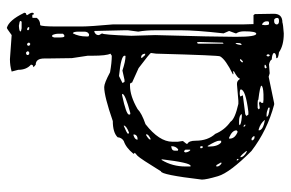

<svg xmlns="http://www.w3.org/2000/svg" viewBox="-160 -378 826 545"><g transform="rotate(90 252.5 -105.0)"><path d="M74.2 -498H75.2Q108.4 -498 127.9 -484.4Q144.5 -482.4 144.5 -478.5V-476.6Q129.9 -476.6 129.9 -469.7Q132.8 -464.8 148.4 -463.9Q150.4 -459 162.1 -456.1L187.5 -458L197.3 -455.1L272.5 -470.7H276.4Q349.6 -451.2 408.2 -406.2Q469.7 -344.7 479.5 -311.5Q489.3 -278.3 489.3 -265.6Q475.6 -149.4 465.8 -149.4Q429.7 -90.8 421.9 -83L413.1 -75.2L416 -72.3V-71.3Q398.4 -49.8 379.9 -43.9Q370.1 -38.1 369.1 -26.4Q355.5 -12.7 323.2 -12.7Q252.9 11.7 226.6 11.7Q215.8 11.7 184.6 -4.9Q157.2 -9.8 137.7 -9.8L131.8 -5.9Q137.7 4.9 137.7 45.9V58.6L144.5 103.5L145.5 171.9V181.6Q145.5 206.1 163.1 206.1L169.9 211.9V212.9Q163.1 212.9 163.1 219.7Q177.7 232.4 177.7 255.9L182.6 274.4Q166 279.3 147.5 279.3L79.1 274.4Q60.5 288.1 58.6 288.1Q37.1 282.2 16.6 240.2L15.6 239.3L16.6 234.4Q22.5 232.4 22.5 231.4V230.5Q15.6 220.7 15.6 215.8L16.6 211.9H19.5Q21.5 211.9 21.5 215.8H22.5H28.3L30.3 214.8V203.1Q37.1 193.4 50.8 193.4Q54.7 189.5 54.7 145.5V76.2Q54.7 52.7 48.8 -12.7V-381.8L47.9 -412.1H22.5L19.5 -416L18.6 -469.7Q18.6 -494.1 43 -494.1Q47.9 -496.1 74.2 -498ZM30.3 -479.5Q30.3 -473.6 35.2 -470.7H40Q46.9 -470.7 48.8 -476.6V-479.5Q46.9 -484.4 40 -484.4H38.1Q30.3 -484.4 30.3 -479.5ZM135.7 -458 133.8 -455.1V-452.1L135.7 -449.2H137.7L139.6 -452.1V-455.1L137.7 -458ZM287.1 -458H285.2V-454.1Q296.9 -449.2 304.7 -449.2H310.5V-450.2Q310.5 -455.1 287.1 -458ZM43 -456.1 40 -454.1V-449.2Q40 -441.4 47.9 -436.5H49.8L50.8 -443.4V-446.3Q50.8 -455.1 47.9 -456.1ZM163.1 -444.3 166 -443.4H170.9L173.8 -446.3L171.9 -449.2H170.9Q163.1 -447.3 163.1 -444.3ZM320.3 -444.3V-443.4Q330.1 -431.6 346.7 -426.8H349.6Q349.6 -439.5 320.3 -444.3ZM222.7 -434.6Q222.7 -430.7 262.7 -425.8Q262.7 -423.8 271.5 -423.8H286.1L290 -426.8L287.1 -429.7H284.2L272.5 -427.7L267.6 -429.7V-430.7L271.5 -434.6V-439.5L262.7 -440.4H247.1Q224.6 -439.5 222.7 -434.6ZM68.4 -385.7Q68.4 -371.1 74.2 -363.3V-361.3L67.4 -342.8L74.2 -327.1Q65.4 -248 65.4 -206.1V-135.7Q65.4 -105.5 69.3 -85L65.4 -55.7V-45.9L67.4 38.1L68.4 40H69.3Q79.1 36.1 79.1 28.3V26.4L74.2 17.6Q78.1 17.6 81.1 -65.4L79.1 -132.8Q84 -305.7 84 -361.3V-363.3Q84 -419.9 75.2 -419.9Q68.4 -419.9 68.4 -385.7ZM369.1 -415H366.2V-413.1Q367.2 -409.2 374 -406.2L377.9 -407.2V-409.2Q375 -415 369.1 -415ZM233.4 -376Q233.4 -373 246.1 -373L252.9 -374V-376L250 -381.8L303.7 -388.7L308.6 -391.6L304.7 -397.5H296.9Q233.4 -389.6 233.4 -376ZM409.2 -393.6 408.2 -391.6Q417 -379.9 423.8 -375H425.8Q425.8 -384.8 409.2 -393.6ZM336.9 -388.7H333V-387.7L336.9 -383.8H338.9V-385.7ZM153.3 -381.8 147.5 -376V-374H151.4L156.2 -378.9V-381.8ZM311.5 -378.9H303.7V-377.9Q307.6 -371.1 325.2 -371.1H332L335 -373Q332 -377 311.5 -378.9ZM101.6 -367.2V-361.3Q105.5 -361.3 107.4 -377.9H105.5Q101.6 -377 101.6 -367.2ZM204.1 -373H202.1Q202.1 -367.2 181.6 -356.4V-354.5H187.5L188.5 -355.5L190.4 -354.5V-353.5Q148.4 -333 139.6 -317.4Q136.7 -317.4 131.8 -135.7L129.9 -121.1Q129.9 -118.2 172.9 -85.9L213.9 -67.4Q214.8 -61.5 218.8 -61.5H222.7Q252 -61.5 289.1 -83Q300.8 -94.7 332 -105.5Q381.8 -144.5 381.8 -181.6V-197.3L379.9 -210V-211.9L387.7 -221.7V-224.6Q378.9 -228.5 378.9 -248Q378.9 -282.2 359.4 -303.7Q348.6 -330.1 325.2 -346.7Q317.4 -359.4 274.4 -369.1H265.6L219.7 -365.2H216.8Q209 -365.2 204.1 -373ZM433.6 -369.1H430.7V-366.2L433.6 -364.3H434.6V-366.2ZM353.5 -367.2 349.6 -364.3V-363.3Q349.6 -351.6 370.1 -342.8H373V-344.7Q373 -359.4 353.5 -367.2ZM103.5 -327.1 100.6 -325.2 98.6 -257.8 99.6 -252H101.6L103.5 -254.9ZM443.4 -321.3 440.4 -320.3 448.2 -306.6H452.1V-308.6Q452.1 -315.4 443.4 -321.3ZM383.8 -320.3H378.9V-314.5Q378.9 -306.6 393.6 -282.2H395.5V-286.1Q395.5 -310.5 383.8 -320.3ZM399.4 -267.6H394.5V-261.7L399.4 -260.7L400.4 -262.7ZM431.6 -151.4H433.6Q452.1 -181.6 452.1 -219.7V-233.4H450.2Q441.4 -233.4 431.6 -151.4ZM406.2 -232.4H404.3V-218.8L408.2 -214.8H409.2L412.1 -217.8Q412.1 -226.6 406.2 -232.4ZM394.5 -179.7V-178.7H395.5Q407.2 -179.7 407.2 -188.5V-197.3L404.3 -198.2H403.3Q394.5 -191.4 394.5 -179.7ZM360.4 -108.4 361.3 -107.4H363.3Q375 -114.3 376 -119.1L374 -120.1Q361.3 -114.3 360.4 -108.4ZM135.7 -104.5H131.8Q132.8 -92.8 143.6 -92.8V-95.7ZM361.3 -75.2V-71.3H363.3Q376 -75.2 376 -83H374Q364.3 -83 361.3 -75.2ZM246.1 -40V-39.1H250Q304.7 -50.8 304.7 -58.6V-60.5Q304.7 -62.5 300.8 -62.5Q246.1 -47.9 246.1 -40ZM335.9 -43.9H336.9Q356.4 -51.8 359.4 -55.7V-56.6L356.4 -58.6H355.5Q335.9 -50.8 335.9 -43.9ZM138.7 -48.8 137.7 -47.9V-45.9Q137.7 -36.1 195.3 -30.3L214.8 -40V-41L211.9 -45.9H206.1L179.7 -40Q153.3 -48.8 138.7 -48.8ZM69.3 68.4V84Q69.3 100.6 74.2 100.6Q83 84 83 62.5V57.6Q83 54.7 77.1 54.7Q69.3 57.6 69.3 68.4ZM83 125H79.1L75.2 128.9V141.6Q75.2 150.4 79.1 159.2H84L85.9 153.3V140.6Q85.9 125 83 125ZM103.5 221.7 100.6 224.6V226.6L103.5 230.5H107.4L109.4 227.5V224.6L105.5 221.7ZM62.5 224.6H56.6V226.6Q57.6 230.5 64.5 230.5L65.4 227.5ZM127.9 224.6 125 227.5V229.5L127.9 233.4H132.8L135.7 230.5V227.5L132.8 224.6ZM41 246.1 39.1 249V250Q39.1 252 52.7 253.9Q68.4 252.9 68.4 250V248L59.6 246.1Z"/></g></svg>

Font: Love Ya Like A Sister
Style: Regular
Weight: 400
Designer: Kimberly Geswein
Foundry: Kimberly Geswein
Version: Version 1.002 2007